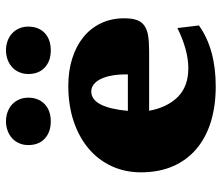

<svg xmlns="http://www.w3.org/2000/svg" viewBox="-70 -673 753 653"><g transform="rotate(-90 306.5 -346.5)"><path d="M300.8 -627Q300.8 -591.8 278.8 -571Q256.8 -550.3 220.2 -550.3Q183.6 -550.3 161.6 -570.8Q139.6 -591.3 139.6 -627Q139.6 -643.6 145.8 -657.7Q151.9 -671.9 162.6 -681.6Q173.3 -691.4 188.2 -697Q203.1 -702.6 220.2 -702.6Q237.8 -702.6 252.7 -697Q267.6 -691.4 278.1 -681.6Q288.6 -671.9 294.7 -657.7Q300.8 -643.6 300.8 -627ZM542.5 -627Q542.5 -591.3 520.5 -570.8Q498.5 -550.3 461.9 -550.3Q425.3 -550.3 403.3 -570.8Q381.3 -591.3 381.3 -627Q381.3 -643.6 387.5 -657.7Q393.6 -671.9 404.3 -681.6Q415 -691.4 429.9 -697Q444.8 -702.6 461.9 -702.6Q479.5 -702.6 494.4 -697Q509.3 -691.4 519.8 -681.6Q530.3 -671.9 536.4 -657.7Q542.5 -643.6 542.5 -627ZM379.9 -288.1V-296.9Q379.9 -321.8 376 -343Q372.1 -364.3 364.7 -379.6Q357.4 -395 346.4 -403.8Q335.4 -412.6 321.8 -412.6Q267.6 -412.6 255.9 -288.1ZM400.9 -82.5Q461.9 -82.5 537.6 -119.6L546.4 -46.4Q466.3 10.7 339.4 10.7Q272 10.7 218 -6.1Q164.1 -22.9 126 -55.4Q87.9 -87.9 67.4 -135.3Q46.9 -182.6 46.9 -243.7Q46.9 -297.9 67.9 -343.3Q88.9 -388.7 127.4 -421.4Q166 -454.1 220.2 -472.4Q274.4 -490.7 341.3 -490.7Q391.6 -490.7 433.6 -477.5Q475.6 -464.4 506.1 -439.9Q536.6 -415.5 553.7 -380.1Q570.8 -344.7 570.8 -300.3Q570.8 -273.9 564.7 -257.3Q558.6 -240.7 544.9 -231.4Q531.2 -222.2 510 -219Q488.8 -215.8 458 -215.8H256.3Q267.6 -154.3 303.2 -118.4Q338.9 -82.5 400.9 -82.5Z"/></g></svg>

Font: Tienne Black
Style: Regular
Weight: 900
Designer: vernon adams
Foundry: vernon adams
Version: Version 001.001